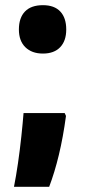

<svg xmlns="http://www.w3.org/2000/svg" viewBox="-20 -583 328 742"><path d="M146 -376Q103 -376 78 -400.5Q53 -425 53 -469Q53 -514 76.5 -538.5Q100 -563 146 -563Q190 -563 213 -538.5Q236 -514 236 -469Q236 -425 212.5 -400.5Q189 -376 146 -376ZM230 -146 235 -135Q224 -53 207.5 15.5Q191 84 170 139H34Q42 99 49.5 47.5Q57 -4 62.5 -56Q68 -108 71 -146Z"/></svg>

Font: Noto Sans Tamil ExtraCondensed Black
Style: Regular
Weight: 900
Width: 2
Designer: Jelle Bosma - Monotype Design Team
Foundry: Monotype Imaging Inc.
Version: Version 2.004; ttfautohint (v1.8.4.7-5d5b)